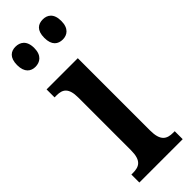

<svg xmlns="http://www.w3.org/2000/svg" viewBox="-252 -766 783 783"><g transform="rotate(-45 139.5 -374.5)"><path d="M207 -633C232 -633 256 -648 256 -691C256 -735 232 -749 207 -749C180 -749 158 -735 158 -691C158 -648 180 -633 207 -633ZM49 -633C75 -633 100 -648 100 -691C100 -735 75 -749 49 -749C24 -749 1 -735 1 -691C1 -648 24 -633 49 -633ZM15 0H265V-46H256C220 -46 196 -59 196 -119V-536H16V-490H28C62 -490 84 -477 84 -421V-117C84 -58 60 -46 24 -46H15Z"/></g></svg>

Font: Noto Serif Armenian ExtraCondensed SemiBold
Style: Regular
Weight: 600
Width: 2
Designer: Monotype Design Team
Foundry: Monotype Imaging Inc.
Version: Version 2.008